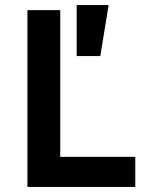

<svg xmlns="http://www.w3.org/2000/svg" viewBox="-20 -740 590 760"><path d="M88.5 0V-700H218.5V-119H515.5V0ZM283.5 -518V-720H410L377 -518Z"/></svg>

Font: Geologica EX Med
Style: Regular
Weight: 500
Designer: Sindre Bremnes, Frode Helland
Foundry: Monokrom Skriftforlag AS
Version: Version 1.010;gftools[0.9.28]